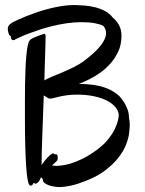

<svg xmlns="http://www.w3.org/2000/svg" viewBox="-20 -733 581 771"><path d="M163.1 -588.9Q163.1 -577.1 162.6 -558.8Q162.1 -540.5 161.4 -517.1Q160.6 -493.7 159.7 -466.6Q158.7 -439.5 158.2 -410.2Q172.4 -418.5 192.1 -426.5Q211.9 -434.6 233.6 -443.8Q255.4 -453.1 277.1 -463.9Q298.8 -474.6 316.9 -487.8Q361.3 -521.5 383.5 -549.1Q405.8 -576.7 405.8 -600.1Q405.8 -609.9 402.6 -616.7Q399.4 -623.5 395 -628.9Q383.8 -635.3 361.6 -639.6Q339.4 -644 307.1 -644Q276.9 -644 246.3 -639.4Q215.8 -634.8 187.5 -627.7Q159.2 -620.6 134.5 -612.3Q109.9 -604 90.8 -596.7Q71.8 -589.4 60.1 -583.7Q48.3 -578.1 45.9 -577.1Q43.5 -576.2 40.3 -574Q37.1 -571.8 34.2 -571.8Q27.8 -571.8 25.4 -576.7Q22.9 -581.5 23.9 -586.9Q20 -588.4 17.6 -592.5Q15.1 -596.7 13.7 -601.6Q12.2 -606.4 11.7 -611.1Q11.2 -615.7 11.2 -618.2Q11.2 -627.9 19.8 -635.5Q28.3 -643.1 42 -648.9Q45.4 -650.4 56.9 -655.8Q68.4 -661.1 86.2 -668.2Q104 -675.3 126.5 -683.1Q148.9 -690.9 174.3 -697.5Q199.7 -704.1 226.6 -708.5Q253.4 -712.9 279.8 -712.9Q298.8 -712.4 320.3 -710.7Q341.8 -709 362.8 -703.6Q383.8 -698.2 402.1 -688.5Q420.4 -678.7 433.1 -662.1Q446.8 -651.4 457.3 -633.1Q467.8 -614.7 467.8 -588.9Q467.8 -570.8 464.6 -556.4Q461.4 -542 459 -536.1Q446.3 -504.4 426.5 -481.4Q406.7 -458.5 384 -442.1Q361.3 -425.8 338.4 -414.6Q315.4 -403.3 296.9 -396Q317.4 -396 339.1 -394Q360.8 -392.1 382.1 -387Q403.3 -381.8 422.9 -372.1Q442.4 -362.3 459 -347.2Q469.7 -335.4 478.5 -321.8Q485.8 -310.1 491.9 -294.2Q498 -278.3 498 -259.8Q501 -248 501 -232.9Q501 -215.8 498 -194.8Q495.6 -176.3 485.8 -151.4Q476.1 -126.5 455.6 -100.1Q435.1 -73.7 402.1 -48.6Q369.1 -23.4 319.8 -4.9Q289.1 7.3 263.7 12.7Q238.3 18.1 217.8 18.1Q208 18.1 196.5 16.1Q185.1 14.2 175 10.5Q165 6.8 158.4 1.5Q151.9 -3.9 151.9 -11.2Q151.9 -15.1 149.4 -16.8Q147 -18.6 144 -21Q141.6 -12.7 138.4 -7.8Q135.3 -2.9 131.8 0Q127.9 3.4 124 4.9Q122.1 4.9 120.6 3.9Q117.7 3.4 116.2 0Q114.3 3.9 111.1 8.1Q107.9 12.2 105 12.2Q103.5 12.2 100.8 12Q98.1 11.7 95.5 5.4Q92.8 -1 90.1 -16.4Q87.4 -31.7 85.2 -62.7Q83 -93.8 81.5 -143.1Q80.1 -192.4 80.1 -266.1Q80.1 -295.9 80.1 -328.9Q80.1 -361.8 80.6 -393.8Q81.1 -425.8 82.3 -455.3Q83.5 -484.9 85.7 -509Q87.9 -533.2 91.3 -549.6Q94.7 -565.9 100.1 -571.8Q104 -576.7 114 -581.1Q124 -585.4 133.8 -589.1Q143.6 -592.8 150.9 -595Q158.2 -597.2 157.2 -598.1Q159.7 -597.2 161.4 -595Q163.1 -592.8 163.1 -588.9ZM180.2 -336.9Q176.8 -336.9 170.2 -340.8Q163.6 -344.7 155.8 -350.1Q154.3 -309.1 152.8 -268.1Q151.4 -227.1 149.9 -190.2Q148.4 -153.3 147.7 -122.1Q147 -90.8 147 -69.8Q152.8 -79.1 159.7 -87.6Q166.5 -96.2 173.1 -102.8Q179.7 -109.4 185.3 -113.3Q190.9 -117.2 193.8 -117.2Q194.8 -117.2 195.8 -116.7Q196.8 -116.2 200.2 -112.8Q201.2 -112.8 202.1 -113.3Q203.1 -113.8 204.1 -113.8Q208 -113.8 210 -110.4Q211.9 -106.9 211.9 -97.2Q211.9 -91.8 209 -87.9Q206.1 -84 202.4 -80.8Q198.7 -77.6 195.1 -74.7Q191.4 -71.8 189.9 -68.8Q193.8 -67.9 197.8 -67.4Q201.7 -66.9 210 -66.9Q214.4 -67.4 227.8 -68.6Q241.2 -69.8 262.2 -75.9Q283.2 -82 310.8 -95.2Q338.4 -108.4 371.1 -132.8Q398.9 -153.8 416 -175.8Q433.1 -197.8 442.1 -217Q451.2 -236.3 454.1 -251Q457 -265.6 457 -272Q455.1 -290 441.7 -304.9Q428.2 -319.8 406 -330.6Q383.8 -341.3 354 -347.2Q324.2 -353 290 -353Q267.1 -353 249.5 -350.6Q231.9 -348.1 218.5 -345Q205.1 -341.8 195.8 -339.4Q186.5 -336.9 180.2 -336.9Z"/></svg>

Font: Oregano
Style: Regular
Weight: 400
Version: Version 1.000